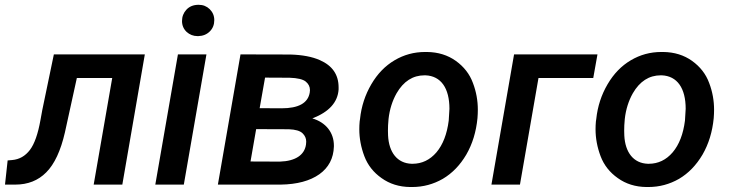

<svg xmlns="http://www.w3.org/2000/svg" viewBox="-52 -749 2960 779"><path d="M166.5 -528.3 119.6 -302.7 112.3 -262.7C102.1 -205.6 87.9 -165 69.3 -140.6C50.3 -115.7 26.4 -102.1 -3.4 -99.6L-21 -98.1L-31.7 0H8.3C8.8 0 9.3 0 9.8 0C61 0 103 -16.6 135.7 -49.8C168.9 -83 194.3 -137.2 211.4 -211.9L259.8 -432.6H403.3L328.1 0H444.3L535.6 -528.3Z M686.5 -663.6C686.5 -646 692.9 -631.3 705.1 -619.6C717.3 -608.4 732.4 -602.5 749.5 -602.5C750.5 -602.5 751.5 -602.5 752.4 -602.5C771.5 -603 787.1 -609.4 799.3 -621.6C811.5 -633.8 817.4 -648.9 817.4 -667.5C817.4 -685.1 811 -699.7 798.8 -711.9C786.6 -723.6 772 -729.5 754.4 -729.5C753.4 -729.5 752.4 -729.5 751.5 -729.5C731.4 -729 715.8 -722.2 704.1 -709.5C692.4 -696.8 686.5 -681.6 686.5 -663.6ZM785.6 -528.3H669.9L578.1 0H693.8Z M1086.9 0C1153.3 -1 1205.6 -15.1 1243.7 -42C1281.2 -68.8 1301.3 -106.4 1302.7 -154.8C1302.7 -155.8 1302.7 -157.2 1302.7 -158.2C1302.7 -211.4 1270 -252.4 1215.3 -268.6C1283.2 -294.9 1318.4 -334 1321.8 -386.2C1321.8 -389.2 1321.8 -392.1 1321.8 -394.5C1321.8 -445.8 1296.9 -482.4 1246.1 -504.9C1214.4 -519 1174.3 -526.4 1126 -527.8L923.8 -528.3L832 0ZM1023.4 -434.1 1122.6 -433.6C1155.3 -432.6 1177.2 -427.2 1188.5 -418C1199.7 -408.7 1205.6 -397.5 1205.6 -383.3C1205.6 -379.9 1205.1 -376.5 1204.6 -373C1197.3 -330.6 1159.2 -309.6 1090.3 -309.6L1001.5 -310.1ZM1119.6 -224.6C1146.5 -223.6 1165 -218.3 1175.3 -208.5C1185.5 -198.7 1190.4 -187.5 1190.4 -174.3C1190.4 -170.4 1189.9 -166.5 1189.5 -162.6C1183.6 -120.1 1146.5 -95.2 1083.5 -93.3L964.4 -93.8L987.3 -225.1Z M1407.2 -255.9C1406.2 -245.1 1405.8 -234.9 1405.8 -224.6C1405.8 -188 1412.6 -151.4 1426.3 -115.2C1439.9 -79.1 1463.4 -49.3 1496.1 -26.4C1528.8 -2.9 1567.4 9.3 1612.3 9.8C1614.7 9.8 1617.2 9.8 1620.1 9.8C1665 9.8 1706.5 -1.5 1744.6 -23.4C1782.7 -45.9 1814.5 -78.6 1839.8 -121.6C1864.7 -164.6 1879.9 -213.9 1885.3 -270C1886.2 -281.7 1886.7 -293 1886.7 -303.7C1886.7 -340.3 1880.4 -377 1866.7 -412.6C1853.5 -448.7 1830.1 -478.5 1797.4 -502C1764.6 -525.4 1725.6 -537.6 1680.2 -538.1C1677.7 -538.1 1675.3 -538.1 1672.9 -538.1C1627.9 -538.1 1586.9 -526.9 1548.8 -504.4C1510.7 -481.9 1479.5 -449.7 1454.6 -407.2C1429.7 -364.7 1414.1 -317.9 1408.7 -266.1ZM1522.5 -199.2C1522 -205.1 1522 -211.4 1522 -218.3C1522 -231.9 1522.5 -248 1524.4 -266.1C1528.8 -305.7 1540 -340.3 1557.1 -370.6C1585 -418.9 1623 -443.4 1670.4 -443.4C1671.9 -443.4 1672.9 -443.4 1674.3 -443.4C1737.3 -440.9 1771.5 -391.1 1771.5 -307.6L1768.6 -259.8C1761.7 -205.1 1745.1 -162.1 1718.8 -130.9C1692.4 -100.1 1659.7 -84.5 1621.6 -84.5C1620.6 -84.5 1619.1 -84.5 1618.2 -84.5C1559.6 -86.4 1525.9 -130.9 1522.5 -199.2Z M2372.1 -528.3H2033.7L1941.9 0H2057.6L2132.8 -432.6H2355Z M2365.7 -255.9C2364.7 -245.1 2364.3 -234.9 2364.3 -224.6C2364.3 -188 2371.1 -151.4 2384.8 -115.2C2398.4 -79.1 2421.9 -49.3 2454.6 -26.4C2487.3 -2.9 2525.9 9.3 2570.8 9.8C2573.2 9.8 2575.7 9.8 2578.6 9.8C2623.5 9.8 2665 -1.5 2703.1 -23.4C2741.2 -45.9 2772.9 -78.6 2798.3 -121.6C2823.2 -164.6 2838.4 -213.9 2843.8 -270C2844.7 -281.7 2845.2 -293 2845.2 -303.7C2845.2 -340.3 2838.9 -377 2825.2 -412.6C2812 -448.7 2788.6 -478.5 2755.9 -502C2723.1 -525.4 2684.1 -537.6 2638.7 -538.1C2636.2 -538.1 2633.8 -538.1 2631.3 -538.1C2586.4 -538.1 2545.4 -526.9 2507.3 -504.4C2469.2 -481.9 2438 -449.7 2413.1 -407.2C2388.2 -364.7 2372.6 -317.9 2367.2 -266.1ZM2481 -199.2C2480.5 -205.1 2480.5 -211.4 2480.5 -218.3C2480.5 -231.9 2481 -248 2482.9 -266.1C2487.3 -305.7 2498.5 -340.3 2515.6 -370.6C2543.5 -418.9 2581.5 -443.4 2628.9 -443.4C2630.4 -443.4 2631.3 -443.4 2632.8 -443.4C2695.8 -440.9 2730 -391.1 2730 -307.6L2727.1 -259.8C2720.2 -205.1 2703.6 -162.1 2677.2 -130.9C2650.9 -100.1 2618.2 -84.5 2580.1 -84.5C2579.1 -84.5 2577.6 -84.5 2576.7 -84.5C2518.1 -86.4 2484.4 -130.9 2481 -199.2Z"/></svg>

Font: Roboto Medium
Style: Italic
Weight: 500
Italic angle: -12°
Designer: Google
Version: Version 2.137; 2017